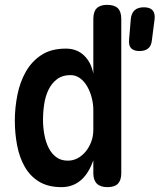

<svg xmlns="http://www.w3.org/2000/svg" viewBox="-20 -760 657 790"><path d="M554 -550Q531 -550 520 -561Q509 -572 511 -595L518 -680Q520 -705 533.5 -717.5Q547 -730 572 -730Q597 -730 608 -717.5Q619 -705 616 -680L605 -595Q603 -572 590 -561Q577 -550 554 -550ZM422 10Q393 10 378.5 -4.5Q364 -19 364 -47V-100Q355 -75 343 -55Q331 -35 315 -20.5Q299 -6 278.5 2Q258 10 233 10Q178 10 141 -12.5Q104 -35 82 -73.5Q60 -112 50.5 -161.5Q41 -211 41 -264Q41 -316 51.5 -369Q62 -422 86 -464.5Q110 -507 150 -533.5Q190 -560 251 -560Q296 -560 325.5 -532Q355 -504 364 -457V-682Q364 -712 378 -726Q392 -740 421 -740Q451 -740 465 -726Q479 -712 479 -682V-47Q479 -19 465.5 -4.5Q452 10 422 10ZM259 -99Q281 -99 299.5 -109Q318 -119 332.5 -136.5Q347 -154 355.5 -177Q364 -200 364 -227V-307Q364 -332 357.5 -357.5Q351 -383 339 -404Q327 -425 309.5 -438Q292 -451 270 -451Q237 -451 215 -434.5Q193 -418 180 -391.5Q167 -365 162 -332.5Q157 -300 157 -267Q157 -234 163 -203.5Q169 -173 181 -150Q193 -127 212 -113Q231 -99 259 -99Z"/></svg>

Font: Maple Mono SemiBold
Style: Regular
Weight: 600
Monospace: yes
Designer: subframe7536
Version: Version 7.000